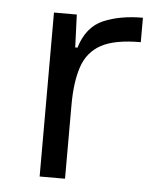

<svg xmlns="http://www.w3.org/2000/svg" viewBox="-43 -557 499 595"><g transform="rotate(5 206.0 -259.0)"><path d="M102 0V-510H173L177 -408H184Q204 -474 255.5 -496Q307 -518 378 -518V-442Q297 -442 255 -419Q213 -396 197 -348.5Q181 -301 181 -229V0Z"/></g></svg>

Font: Saira Expanded
Style: Regular
Weight: 400
Width: 7
Designer: Hector Gatti with collaboration of the Omnibus-Type team
Foundry: Omnibus-Type
Version: Version 1.100; ttfautohint (v1.8.3)